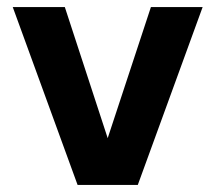

<svg xmlns="http://www.w3.org/2000/svg" viewBox="-20 -522 608 542"><path d="M199 0 16 -502H163L284 -132L406 -502H552L369 0Z"/></svg>

Font: DM Sans 16pt ExtraBold
Style: Regular
Weight: 800
Version: Version 4.004;gftools[0.9.30]